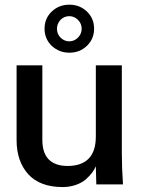

<svg xmlns="http://www.w3.org/2000/svg" viewBox="-20 -776 629 808"><path d="M243.2 11.2Q148.9 11.2 99.1 -42.5Q49.8 -97.2 49.8 -186.5V-501H158.2V-187.5Q158.2 -131.8 185.5 -104.7Q212.9 -77.6 264.2 -77.6Q323.2 -77.6 353.3 -108.6Q383.3 -139.6 383.3 -201.7V-501H492.7V-130.9Q492.7 -99.6 493.9 -66.9Q495.1 -34.2 497.6 0H385.3L383.3 -76.2Q377.4 -62.5 367.2 -48.8Q356.9 -35.2 340.3 -20.5Q323.7 -6.3 298.3 2.4Q272.9 11.2 243.2 11.2ZM272 -554.2Q229 -554.2 197.8 -583Q167.5 -612.3 167.5 -655.3Q167.5 -698.7 197.8 -727.5Q228 -756.3 272 -756.3Q315.4 -756.3 345.7 -727.5Q376 -698.7 376 -655.3Q376 -612.3 345.7 -583Q315.4 -554.2 272 -554.2ZM271.5 -602.1Q292.5 -602.1 308.1 -617.7Q323.7 -633.3 323.7 -655.3Q323.7 -676.8 308.1 -692.4Q292.5 -708 271.5 -708Q260.7 -708 251.2 -703.9Q241.7 -699.7 234.9 -692.6Q228 -685.5 223.9 -675.8Q219.7 -666 219.7 -655.3Q219.7 -632.8 234.9 -617.7Q250.5 -602.1 271.5 -602.1Z"/></svg>

Font: Ride Light
Style: Bold
Weight: 600
Version: Version 3.000